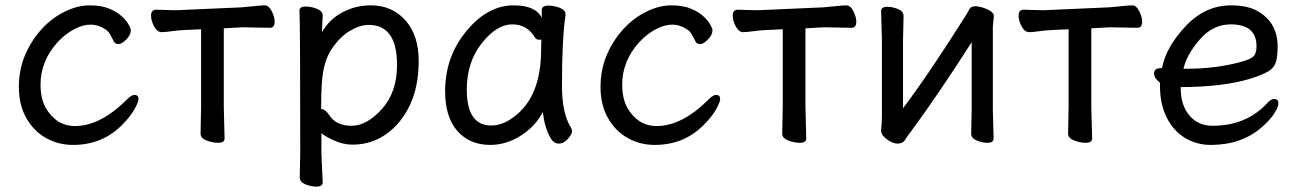

<svg xmlns="http://www.w3.org/2000/svg" viewBox="-20 -512 4796 710"><path d="M250 23.9Q195.8 23.9 150.4 -1.5Q105 -26.9 77.4 -75.4Q49.8 -124 49.8 -189.9Q49.8 -254.9 73 -308.8Q96.2 -362.8 133.5 -403.8Q170.9 -444.8 218.5 -468.5Q266.1 -492.2 311 -492.2Q355 -492.2 384 -480Q413.1 -467.8 430.7 -451.4Q448.2 -435.1 456.1 -420.4Q463.9 -405.8 463.9 -400.9Q463.9 -382.8 447 -366Q430.2 -349.1 418.9 -349.1Q406.7 -349.1 401.9 -356.9Q395 -371.1 387.9 -383.5Q380.9 -396 372.1 -401.9Q344.2 -420.9 314.9 -420.9Q286.1 -420.9 253.7 -403.6Q221.2 -386.2 192.9 -356Q129.9 -286.1 129.9 -199.2Q129.9 -149.4 147.9 -115.2Q187 -46.4 256.8 -45.9Q351.1 -45.9 449.2 -144Q466.3 -161.1 477.1 -161.1Q492.2 -161.1 492.2 -146Q492.2 -134.8 477.5 -108.4Q462.9 -82 433.1 -51.8Q359.9 23.9 250 23.9Z M786.6 16.1Q766.6 16.1 744.1 7.6Q721.7 -1 721.7 -18.1L723.6 -115.2V-403.8L661.6 -400.9Q638.7 -399.9 614.3 -396.5Q589.8 -393.1 577.6 -393.1Q561.5 -393.1 550 -414.1Q538.6 -435.1 538.6 -454.1Q538.6 -476.1 557.6 -476.1L629.9 -474.1L874 -484.9Q897.9 -486.8 922.4 -489.5Q946.8 -492.2 959 -492.2Q974.1 -492.2 984.9 -470.7Q995.6 -449.2 995.6 -432.1Q995.6 -409.2 978 -409.2L875 -411.1L807.6 -407.2V-115.2L810.5 0Q810.5 16.1 786.6 16.1Z M1280.3 -46.9Q1336.4 -46.9 1392.3 -108.9Q1448.2 -170.9 1448.2 -272Q1448.2 -419.9 1343.3 -419.9Q1311 -419.9 1274.7 -398.4Q1238.3 -377 1207.3 -332Q1176.3 -287.1 1170.4 -209Q1167.5 -167 1167.5 -110.8L1166.5 -109.9Q1166.5 -108.9 1168.5 -108.9Q1182.6 -108.9 1199.2 -84Q1224.1 -46.9 1280.3 -46.9ZM1149.4 178.2Q1130.4 178.2 1109.4 169.7Q1088.4 161.1 1088.4 144L1090.3 55.2Q1090.3 -420.9 1087.4 -472.2Q1087.4 -488.3 1111.3 -487.8Q1130.4 -487.8 1151.9 -479.5Q1173.3 -471.2 1173.3 -454.1L1170.4 -393.1Q1199.2 -441.9 1247.3 -467Q1295.4 -492.2 1351.6 -492.2Q1429.7 -492.2 1479 -437Q1528.3 -381.8 1528.3 -287.1Q1528.3 -192.9 1496.3 -124.5Q1464.4 -56.2 1408.9 -16.6Q1353.5 22.9 1283.2 22.9Q1247.1 22.9 1210.7 5.4Q1174.3 -12.2 1168.5 -20V56.2L1173.3 162.1Q1173.3 178.2 1149.4 178.2Z M1796.4 -47.9Q1838.4 -47.9 1879.4 -79.1Q1981.4 -153.3 1981 -330.1L1981.9 -365.2H1973.1Q1964.4 -365.2 1959 -372.1Q1930.2 -421.9 1874 -421.9Q1816.9 -421.9 1761.5 -352.1Q1706.1 -282.2 1706.1 -180.2Q1706.5 -47.9 1796.4 -47.9ZM1793 23.9Q1716.8 23.9 1671.4 -27.6Q1626 -79.1 1626 -174.8Q1626 -301.8 1704.6 -397Q1783.2 -492.2 1879.4 -492.2Q1961.4 -492.2 1983.4 -445.8V-475.1Q1983.4 -491.2 2008.3 -491.2Q2028.3 -491.2 2049.8 -483.2Q2071.3 -475.1 2071.3 -459V-457Q2058.1 -368.2 2058.1 -194.8Q2058.1 -91.8 2092.3 -38.1Q2095.2 -32.2 2095.2 -24.9Q2095.2 -16.1 2080.1 1.5Q2064.9 19 2046.4 19Q2026.4 19 2014.2 -4.9Q1993.2 -43 1987.3 -98.1Q1959.5 -43.9 1905.3 -10Q1851.1 23.9 1793 23.9Z M2400.9 23.9Q2346.7 23.9 2301.3 -1.5Q2255.9 -26.9 2228.3 -75.4Q2200.7 -124 2200.7 -189.9Q2200.7 -254.9 2223.9 -308.8Q2247.1 -362.8 2284.4 -403.8Q2321.8 -444.8 2369.4 -468.5Q2417 -492.2 2461.9 -492.2Q2505.9 -492.2 2534.9 -480Q2564 -467.8 2581.5 -451.4Q2599.1 -435.1 2606.9 -420.4Q2614.7 -405.8 2614.7 -400.9Q2614.7 -382.8 2597.9 -366Q2581.1 -349.1 2569.8 -349.1Q2557.6 -349.1 2552.7 -356.9Q2545.9 -371.1 2538.8 -383.5Q2531.7 -396 2522.9 -401.9Q2495.1 -420.9 2465.8 -420.9Q2437 -420.9 2404.5 -403.6Q2372.1 -386.2 2343.8 -356Q2280.8 -286.1 2280.8 -199.2Q2280.8 -149.4 2298.8 -115.2Q2337.9 -46.4 2407.7 -45.9Q2502 -45.9 2600.1 -144Q2617.2 -161.1 2627.9 -161.1Q2643.1 -161.1 2643.1 -146Q2643.1 -134.8 2628.4 -108.4Q2613.8 -82 2584 -51.8Q2510.7 23.9 2400.9 23.9Z M2937.5 16.1Q2917.5 16.1 2895 7.6Q2872.6 -1 2872.6 -18.1L2874.5 -115.2V-403.8L2812.5 -400.9Q2789.6 -399.9 2765.1 -396.5Q2740.7 -393.1 2728.5 -393.1Q2712.4 -393.1 2700.9 -414.1Q2689.5 -435.1 2689.5 -454.1Q2689.5 -476.1 2708.5 -476.1L2780.8 -474.1L3024.9 -484.9Q3048.8 -486.8 3073.2 -489.5Q3097.7 -492.2 3109.9 -492.2Q3125 -492.2 3135.7 -470.7Q3146.5 -449.2 3146.5 -432.1Q3146.5 -409.2 3128.9 -409.2L3025.9 -411.1L2958.5 -407.2V-115.2L2961.4 0Q2961.4 16.1 2937.5 16.1Z M3299.3 19Q3281.2 19 3259.8 3.4Q3238.3 -12.2 3238.3 -28.8V-30.8Q3241.2 -57.6 3241.2 -85.9V-363.8L3238.3 -471.2Q3238.3 -487.3 3262.2 -486.8Q3280.3 -486.8 3300.8 -478.5Q3321.3 -470.2 3321.3 -453.1L3319.3 -363.8V-111.8Q3412.1 -233.9 3554.2 -459Q3559.1 -466.8 3564.7 -477.8Q3570.3 -488.8 3586.4 -488.8Q3598.6 -488.8 3614.3 -483.9Q3655.3 -470.7 3655.3 -452.1L3651.4 -415V-106L3654.3 0Q3654.3 16.1 3631.3 16.1Q3612.3 16.1 3591.8 7.6Q3571.3 -1 3571.3 -18.1L3573.2 -106V-356Q3450.2 -163.1 3345.2 -21Q3335.4 -8.8 3326.9 5.1Q3318.4 19 3299.3 19Z M3994.6 16.1Q3974.6 16.1 3952.1 7.6Q3929.7 -1 3929.7 -18.1L3931.6 -115.2V-403.8L3869.6 -400.9Q3846.7 -399.9 3822.3 -396.5Q3797.9 -393.1 3785.6 -393.1Q3769.5 -393.1 3758.1 -414.1Q3746.6 -435.1 3746.6 -454.1Q3746.6 -476.1 3765.6 -476.1L3837.9 -474.1L4082 -484.9Q4106 -486.8 4130.4 -489.5Q4154.8 -492.2 4167 -492.2Q4182.1 -492.2 4192.9 -470.7Q4203.6 -449.2 4203.6 -432.1Q4203.6 -409.2 4186 -409.2L4083 -411.1L4015.6 -407.2V-115.2L4018.6 0Q4018.6 16.1 3994.6 16.1Z M4368.2 -257.8Q4479 -257.8 4573.2 -284.2Q4607.4 -293.9 4616.9 -305.4Q4626.5 -316.9 4626.5 -340.8Q4626.5 -421.9 4531.2 -421.9Q4465.3 -421.9 4416.7 -366Q4368.2 -310.1 4356.4 -257.8ZM4457.5 23.9Q4404.3 23.9 4361.3 -2.4Q4318.4 -28.8 4293.9 -78.4Q4269.5 -127.9 4269.5 -194.8V-206.1Q4247.6 -223.1 4247.6 -240.2Q4247.6 -260.3 4272.5 -259.8L4277.3 -261.2Q4291.5 -337.4 4364 -414.8Q4436.5 -492.2 4532.2 -492.2Q4596.2 -492.2 4633.3 -469.2Q4704.1 -428.2 4704.6 -339.8Q4704.6 -304.7 4698.5 -283.4Q4692.4 -262.2 4671.4 -249Q4650.4 -235.8 4604.5 -221.2Q4503.4 -190.4 4346.2 -189.9V-186Q4346.2 -123 4378.4 -85Q4410.6 -46.9 4464.4 -46.9Q4587.4 -46.9 4664.6 -128.9Q4678.7 -146 4691.4 -146Q4707.5 -146 4707.5 -129.9Q4707.5 -116.7 4692.4 -92.8Q4677.2 -68.8 4646.5 -42Q4571.3 23.9 4457.5 23.9Z"/></svg>

Font: LXGW WenKai Screen R
Style: Regular
Weight: 400
Designer: Fontworks Inc.
Version: Version 1.235;May 31, 2022